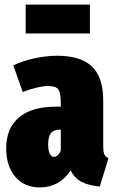

<svg xmlns="http://www.w3.org/2000/svg" viewBox="-20 -797 500 837"><path d="M453 -107 415 16Q367 12 336 -4Q305 -20 288 -54Q239 20 153 20Q86 20 46.5 -26.5Q7 -73 7 -150Q7 -238 62.5 -285Q118 -332 225 -332H245V-347Q245 -392 234.5 -407Q224 -422 190 -422Q149 -422 79 -396L38 -512Q79 -532 131 -543Q183 -554 229 -554Q331 -554 380.5 -507.5Q430 -461 430 -358V-159Q430 -135 434.5 -124.5Q439 -114 453 -107ZM245 -140V-232H241Q214 -232 202 -216.5Q190 -201 190 -168Q190 -141 197 -127Q204 -113 216 -113Q224 -113 232 -120.5Q240 -128 245 -140ZM372 -651H92V-777H372Z"/></svg>

Font: Fira Sans Extra Condensed Black
Style: Regular
Weight: 900
Width: 1
Designer: Carrois Corporate & Edenspiekermann AG
Foundry: Carrois Corporate GbR & Edenspiekermann AG
Version: Version 4.203